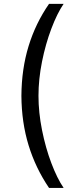

<svg xmlns="http://www.w3.org/2000/svg" viewBox="-20 -757 381 977"><path d="M229.5 -737.3H303.7Q270.5 -688.5 241.2 -610.8Q211.9 -533.2 193.8 -443.4Q175.8 -353.5 175.8 -269.5Q175.8 -185.5 193.8 -95.2Q211.9 -4.9 241.2 72.8Q270.5 150.4 303.7 199.2H229.5Q161.1 98.6 125.5 -17.6Q89.8 -133.8 88.9 -269.5Q89.8 -406.2 125.5 -522.5Q161.1 -638.7 229.5 -737.3Z"/></svg>

Font: Pretendard JP Variable
Style: Regular
Weight: 400
Designer: Base glyphs from Inter by Rasmus Andersson; Hangul glyphs from Noto Sans CJK(Source Han Sans) by Jang Soo-young and Kang
Foundry: Kil Hyung-jin
Version: Version 1.307;Glyphs 3.2 (3192)